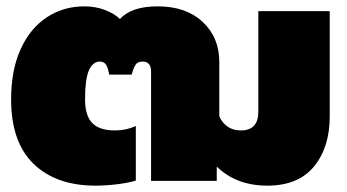

<svg xmlns="http://www.w3.org/2000/svg" viewBox="-20 -570 1094 605"><path d="M15 -257Q15 -349 45 -415Q75 -481 127.5 -515.5Q180 -550 246 -550Q281 -550 311 -538.5Q341 -527 358 -510Q394 -550 477 -550Q566 -550 618.5 -501Q671 -452 671 -375V-204Q679 -184 696.5 -171.5Q714 -159 739 -159Q794 -159 794 -218V-535H1019V-203Q1019 -106 969.5 -45.5Q920 15 822 15Q725 15 663 -45V0H456V-344Q456 -376 430 -376Q414 -376 407.5 -366.5Q401 -357 395 -335H324Q321 -355 314.5 -365.5Q308 -376 295 -376Q272 -376 260 -348Q248 -320 248 -257Q248 -206 270.5 -182.5Q293 -159 343 -159Q378 -159 408 -173V-1Q386 6 350 10.5Q314 15 281 15Q157 15 86 -53.5Q15 -122 15 -257Z"/></svg>

Font: Prompt Black
Style: Regular
Weight: 900
Designer: Katatrad Team
Foundry: CadsonDemak
Version: Version 1.001